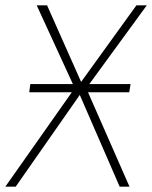

<svg xmlns="http://www.w3.org/2000/svg" viewBox="-43 -702 572 722"><path d="M443 -355H288L444 0H407L257 -345L16 0H-23L227 -355H67L71 -386H231L95 -682H134L262 -394L470 -682H509L293 -386H448Z"/></svg>

Font: FiraGO UltraLight
Style: Italic
Weight: 200
Italic angle: -8°
Designer: bBox Type GmbH
Foundry: bBox Type GmbH
Version: Version 1.001